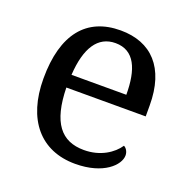

<svg xmlns="http://www.w3.org/2000/svg" viewBox="-105 -646 744 757"><g transform="rotate(20 267.5 -268.0)"><path d="M287 10C406 10 463 -49 463 -89C463 -106 453 -119 444 -123C420 -87 370 -53 301 -53C205 -53 155 -115 152 -261H485V-307C485 -465 406 -546 277 -546C135 -546 55 -451 55 -264C55 -91 142 10 287 10ZM384 -315H154C161 -430 201 -492 275 -492C355 -492 384 -421 384 -315Z"/></g></svg>

Font: Noto Fangsong KSS Rotated
Style: Regular
Weight: 400
Designer: LIU Zhao, ZHANG Congyu, Kushim JIANG
Foundry: Guyu Beijing Co. Ltd.
Version: Version 1.000;November 16, 2022;FontCreator 11.5.0.2427 64-b